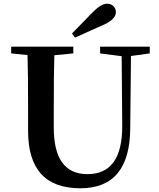

<svg xmlns="http://www.w3.org/2000/svg" viewBox="-20 -993 857 1032"><path d="M367 -813 480 -929Q524 -973 555 -973Q576 -973 590 -960Q603 -946 603 -928Q603 -891 542 -862Q518 -852 463 -827Q412 -803 383 -791ZM785 -706 684 -692 680 -306Q679 19 412 19Q131 19 131 -289V-400Q131 -598 128 -697L40 -706V-742H374V-706L272 -696Q269 -599 269 -400V-307Q269 -57 450 -57Q638 -57 637 -317L634 -691L518 -706V-742H785Z"/></svg>

Font: Source Han Serif JP
Style: Bold
Weight: 700
Designer: Ryoko NISHIZUKA  (kana & ideographs); Frank Grießhammer (Latin, Greek & Cyrillic); Wenlong ZHANG  (bopomofo); Sandoll Co
Foundry: Adobe Systems Incorporated
Version: Version 1.000;PS 1;hotconv 16.6.53;makeotf.lib2.5.65590